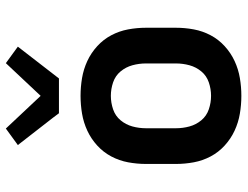

<svg xmlns="http://www.w3.org/2000/svg" viewBox="-112 -704 825 640"><g transform="rotate(-90 300.0 -384.5)"><path d="M300 8Q270 8 240.5 3Q211 -2 184 -14.5Q157 -27 134.5 -47.5Q112 -68 98 -94.5Q84 -121 78.5 -150.5Q73 -180 73 -210V-310Q73 -340 78.5 -369.5Q84 -399 98 -425.5Q112 -452 134.5 -472.5Q157 -493 184 -505.5Q211 -518 240.5 -523Q270 -528 300 -528Q330 -528 359.5 -523Q389 -518 416 -505.5Q443 -493 465.5 -472.5Q488 -452 502 -425.5Q516 -399 521.5 -369.5Q527 -340 527 -310V-210Q527 -180 521.5 -150.5Q516 -121 502 -94.5Q488 -68 465.5 -47.5Q443 -27 416 -14.5Q389 -2 359.5 3Q330 8 300 8ZM300 -93Q323 -93 345 -100.5Q367 -108 381.5 -125.5Q396 -143 402 -165Q408 -187 408 -210V-310Q408 -333 402 -355Q396 -377 381.5 -394.5Q367 -412 345 -419.5Q323 -427 300 -427Q277 -427 255 -419.5Q233 -412 218.5 -394.5Q204 -377 198 -355Q192 -333 192 -310V-210Q192 -187 198 -165Q204 -143 218.5 -125.5Q233 -108 255 -100.5Q277 -93 300 -93ZM242 -600 227 -620 136 -737 191 -777 300 -661 409 -777 464 -737 358 -600Z"/></g></svg>

Font: Iosevka Aile
Style: Bold
Weight: 700
Designer: Belleve Invis
Foundry: Belleve Invis
Version: Version 28.0.1; ttfautohint (v1.8.4)